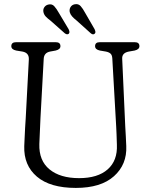

<svg xmlns="http://www.w3.org/2000/svg" viewBox="-20 -907 737 942"><path d="M550 -287 531 -620.5Q530 -637 522.2 -644Q514.5 -651 499.5 -654L470 -659Q446.5 -664 446.5 -680.5Q446.5 -700 469.5 -700H641Q664 -700 664 -680.5Q664 -664.5 640.5 -659L612 -654Q578 -647.5 579.5 -619L594.5 -287Q596 -263 597.2 -239.5Q598.5 -216 599.5 -190.5Q603.5 -100 539.2 -42.5Q475 15 352 15Q226 15 161 -40.5Q96 -96 99 -190Q99.5 -206 100.8 -230.2Q102 -254.5 103.2 -279.8Q104.5 -305 106 -323.5L121.5 -615.5Q123 -648 90 -654L59.5 -659Q35.5 -664 35.5 -680.5Q35.5 -700 59 -700H253.5Q276.5 -700 276.5 -680.5Q276.5 -664.5 253 -659L225.5 -654Q196 -648 194.5 -618.5L178.5 -326Q176.5 -288 175.5 -257.5Q174.5 -227 173 -200.5Q170.5 -119 223 -76Q275.5 -33 368 -33Q459.5 -33 508.2 -76Q557 -119 553.5 -197Q552.5 -228.5 551.8 -248.5Q551 -268.5 550 -287ZM398 -843.5 444 -764Q447 -757.5 448 -751.8Q449 -746 445 -742Q436.5 -734 425 -744L355 -807Q342 -817 333.5 -826.8Q325 -836.5 322 -848Q319.5 -862.5 326.5 -873Q333.5 -883.5 346.5 -886Q364.5 -889.5 375.5 -877.2Q386.5 -865 398 -843.5ZM269 -843.5 316.5 -764Q319.5 -758 320.5 -752.2Q321.5 -746.5 318 -742Q309.5 -734.5 297.5 -744L227.5 -806Q214.5 -815.5 205.5 -824.8Q196.5 -834 193.5 -846Q190 -860 197 -870.8Q204 -881.5 216.5 -884.5Q234.5 -889 245.8 -877Q257 -865 269 -843.5Z"/></svg>

Font: Fraunces 72pt S100 Light
Style: Regular
Weight: 300
Version: Version 1.000; ttfautohint (v1.8.3)